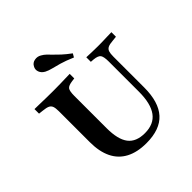

<svg xmlns="http://www.w3.org/2000/svg" viewBox="-205 -919 1082 1082"><g transform="rotate(-45 336.0 -378.0)"><path d="M127.4 -369.4V-465.3Q127.4 -490.3 122.6 -503.6Q117.7 -516.9 104.8 -523Q91.9 -529 66.1 -531.5L38.7 -534.7V-571Q55.6 -571 79 -570.2Q102.4 -569.4 128.6 -569Q154.8 -568.5 178.2 -568.5H187.9H196.8Q218.5 -568.5 241.1 -569Q263.7 -569.4 284.3 -570.2Q304.8 -571 319.4 -571V-534.7L300.8 -532.3Q268.5 -528.2 259.3 -515.7Q250 -503.2 250 -465.3V-369.4ZM349.2 11.3Q276.6 11.3 227 -14.9Q177.4 -41.1 152.4 -92.3Q127.4 -143.5 127.4 -218.5V-369.4H250V-207.3Q250 -117.7 281.9 -76.2Q313.7 -34.7 383.1 -34.7Q454.8 -34.7 489.5 -81.9Q524.2 -129 524.2 -224.2V-369.4H562.1V-220.2Q562.1 -104 510.1 -46.4Q458.1 11.3 349.2 11.3ZM524.2 -369.4V-465.3Q524.2 -502.4 514.9 -516.1Q505.6 -529.8 472.6 -533.1L451.6 -534.7V-571Q467.7 -570.2 494 -569.4Q520.2 -568.5 542.7 -568.5Q560.5 -568.5 580.6 -569Q600.8 -569.4 619.8 -570.2Q638.7 -571 651.6 -571V-534.7L621.8 -531.5Q596.8 -529.8 583.9 -523.4Q571 -516.9 566.5 -503.6Q562.1 -490.3 562.1 -465.3V-369.4ZM401.6 -619.4Q354.8 -639.5 323.4 -648.4Q291.9 -657.3 270.6 -662.5Q249.2 -667.7 231.5 -676.6Q210.5 -687.9 203.6 -706.9Q196.8 -725.8 206.5 -742.7Q216.1 -762.1 237.9 -766.1Q259.7 -770.2 278.2 -758.9Q292.7 -750.8 304 -739.9Q315.3 -729 329 -714.5Q342.7 -700 362.9 -681.5Q383.1 -662.9 413.7 -640.3Z"/></g></svg>

Font: Playfair 9pt
Style: Bold
Weight: 700
Designer: Claus Eggers Sørensen
Foundry: Claus Eggers Sørensen
Version: Version 2.203